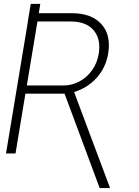

<svg xmlns="http://www.w3.org/2000/svg" viewBox="-20 -796 721 996"><path d="M123 -676.8 139.6 -775.9H189L181.2 -727.5H353Q454.6 -727.5 505.9 -671.1Q557.1 -614.7 541 -517.6Q528.8 -444.8 481.2 -392.1Q433.6 -339.4 364.3 -318.8L549.8 176.3L549.3 179.7H497.1L314.9 -310.1H111.8L60.5 0H11.2L123.5 -676.8ZM119.1 -352.5H308.1Q352.5 -352.5 391.6 -373.3Q430.7 -394 457.5 -431.4Q484.4 -468.8 492.2 -517.6Q504.4 -593.3 465.8 -638.9Q427.2 -684.6 346.2 -684.6H174.3Z"/></svg>

Font: Inter Extra Light
Style: Italic
Weight: 200
Italic angle: -9.39999°
Designer: Rasmus Andersson
Foundry: rsms
Version: Version 4.000;git-3c8e0fc